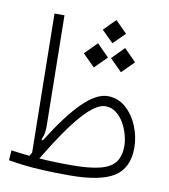

<svg xmlns="http://www.w3.org/2000/svg" viewBox="-81 -782 747 851"><g transform="rotate(10 293.0 -356.0)"><path d="M288.1 1.5Q220.2 1.5 171.4 -1Q122.6 -3.4 85 -7.8Q47.4 -12.2 13.2 -18.1L16.6 -63Q36.1 -60.5 56.4 -57.9Q76.7 -55.2 99.1 -53.2Q103.5 -61 108.4 -68.8L99.1 -693.4H144L151.4 -197.3Q151.9 -179.2 149.2 -164.8Q146.5 -150.4 139.2 -134.3L145.5 -130.4Q221.2 -252 283 -313Q344.7 -374 395.5 -374Q441.9 -374 476.8 -343.5Q511.7 -313 531.2 -265.6Q550.8 -218.3 550.8 -168Q550.8 -77.6 489.3 -38.1Q427.7 1.5 288.1 1.5ZM144.5 -49.3Q175.3 -46.9 210.9 -45.7Q246.6 -44.4 289.6 -44.4Q371.6 -44.4 418.9 -56.9Q466.3 -69.3 486.1 -96.7Q505.9 -124 505.9 -168Q505.9 -190.9 498.5 -218.5Q491.2 -246.1 476.8 -271Q462.4 -295.9 441.4 -312Q420.4 -328.1 393.1 -328.1Q350.6 -328.1 288.8 -257.8Q227.1 -187.5 144.5 -49.3ZM312 -488.3 257.8 -542.5 312 -597.2 366.2 -542.5ZM434.1 -488.3 379.9 -542.5 434.1 -597.2 488.3 -542.5ZM374.5 -608.4 322.3 -660.2 374.5 -712.9 426.8 -660.2Z"/></g></svg>

Font: Cascadia Mono ExtraLight
Style: Regular
Weight: 200
Monospace: yes
Designer: Aaron Bell
Foundry: Saja Typeworks
Version: Version 2404.023; ttfautohint (v1.8.4)